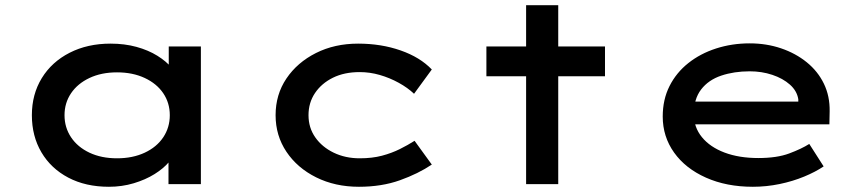

<svg xmlns="http://www.w3.org/2000/svg" viewBox="-20 -705 3317 735"><path d="M397 10Q308 10 241.5 -25Q175 -60 138.5 -122Q102 -184 102 -264Q102 -344 140 -406Q178 -468 246.5 -503Q315 -538 403 -538Q457 -538 502.5 -525.5Q548 -513 582.5 -491.5Q617 -470 637 -445.5Q657 -421 659 -396L626 -395V-527H749V0H625V-142L651 -135Q649 -111 627.5 -85.5Q606 -60 571.5 -38.5Q537 -17 492 -3.5Q447 10 397 10ZM428 -99Q488 -99 534 -120.5Q580 -142 605 -179.5Q630 -217 630 -264Q630 -311 605 -348Q580 -385 534 -406.5Q488 -428 428 -428Q368 -428 322.5 -406.5Q277 -385 252 -348Q227 -311 227 -264Q227 -217 252 -179.5Q277 -142 322.5 -120.5Q368 -99 428 -99Z M1354 10Q1263 10 1190.5 -26Q1118 -62 1076.5 -124Q1035 -186 1035 -264Q1035 -343 1076.5 -404.5Q1118 -466 1189.5 -502Q1261 -538 1351 -538Q1439 -538 1513.5 -512Q1588 -486 1633 -439L1565 -346Q1541 -369 1506.5 -388Q1472 -407 1434 -418Q1396 -429 1357 -429Q1298 -429 1254.5 -407.5Q1211 -386 1186 -349Q1161 -312 1161 -264Q1161 -216 1187 -179Q1213 -142 1257.5 -120.5Q1302 -99 1357 -99Q1405 -99 1442.5 -109Q1480 -119 1511 -134.5Q1542 -150 1567 -166L1633 -75Q1581 -40 1511 -15Q1441 10 1354 10Z M1994 0V-685H2117V0ZM1842 -413V-527H2296V-413Z M2862 10Q2761 10 2682.5 -25Q2604 -60 2560.5 -121Q2517 -182 2517 -259Q2517 -324 2543 -375.5Q2569 -427 2615 -463.5Q2661 -500 2721.5 -519.5Q2782 -539 2850 -539Q2914 -539 2970 -520Q3026 -501 3068.5 -466.5Q3111 -432 3134 -384.5Q3157 -337 3156 -279L3155 -229H2616L2593 -316H3052L3036 -303V-325Q3031 -357 3004 -381Q2977 -405 2936.5 -418.5Q2896 -432 2850 -432Q2790 -432 2741 -415.5Q2692 -399 2664 -362.5Q2636 -326 2636 -268Q2636 -218 2667 -180Q2698 -142 2753.5 -121Q2809 -100 2883 -100Q2954 -100 3001 -117.5Q3048 -135 3078 -154L3133 -68Q3102 -47 3058.5 -29Q3015 -11 2964.5 -0.5Q2914 10 2862 10Z"/></svg>

Font: Lexend Tera Medium
Style: Regular
Weight: 500
Designer: Bonnie Shaver-Troup, Thomas Jockin
Foundry: Lexend
Version: Version 1.007